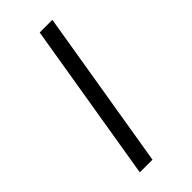

<svg xmlns="http://www.w3.org/2000/svg" viewBox="-297 -887 1093 1093"><g transform="rotate(-45 250.0 -340.0)"><path d="M119 143 279 -823H381L221 143Z"/></g></svg>

Font: Iosevka Semibold Oblique
Style: Regular
Weight: 600
Italic angle: -9°
Monospace: yes
Designer: Belleve Invis
Foundry: Belleve Invis
Version: Version 32.5.0; ttfautohint (v1.8.4)